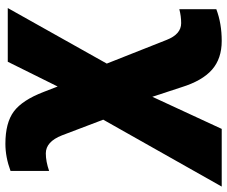

<svg xmlns="http://www.w3.org/2000/svg" viewBox="-111 -517 842 712"><g transform="rotate(-90 310.0 -161.0)"><path d="M132.8 -562Q210.9 -562 252.9 -530.5Q294.9 -499 325.2 -419.9L345.2 -368.2L437 -553.2H636.2L430.2 -186L518.1 36.1Q539.1 89.8 580.1 89.8Q606.4 89.8 631.8 83V220.2Q579.1 240.2 514.2 240.2Q448.7 240.2 407.7 204.3Q366.7 168.5 342.8 91.8L307.1 -17.1L188 240.2H-25.9L222.2 -199.2L164.1 -352.1Q140.6 -412.1 97.2 -412.1Q67.4 -412.1 32.2 -399.9V-543Q83.5 -562 132.8 -562Z"/></g></svg>

Font: OpenSansExtrabold
Style: Regular
Weight: 800
Foundry: Ascender Corporation
Version: Version 1.10